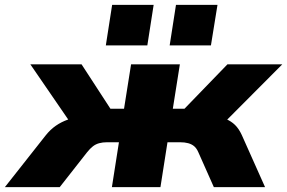

<svg xmlns="http://www.w3.org/2000/svg" viewBox="-65 -771 1183 791"><path d="M-45 0 123 -213Q142 -237 165 -253Q188 -269 215.5 -278.5Q243 -288 275 -291L246 -235L60 -506H271L390 -323H446L475 -506H676L647 -323H695L872 -506H1098L828 -235L813 -293Q843 -290 865 -281Q887 -272 903 -256.5Q919 -241 931 -215L1027 0H816L752 -144Q745 -160 735 -168.5Q725 -177 710.5 -181Q696 -185 676 -185H625L596 0H396L425 -185H377Q358 -185 343.5 -181Q329 -177 317.5 -168Q306 -159 294 -144L181 0ZM634 -584 660 -751H831L804 -584ZM371 -584 397 -751H568L542 -584Z"/></svg>

Font: Nunito Sans 7pt SemiExpanded Black
Style: Italic
Weight: 900
Width: 6
Italic angle: -9°
Designer: Vernon Adams
Foundry: Vernon Adams
Version: Version 3.101;gftools[0.9.27]